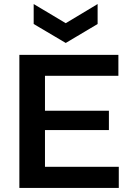

<svg xmlns="http://www.w3.org/2000/svg" viewBox="-20 -932 647 952"><path d="M76 0V-660H203V0ZM159 0V-105H569V0ZM159 -287V-383H520V-287ZM159 -556V-660H567V-556ZM147 -912 306 -817 464 -912V-813L306 -719L147 -813Z"/></svg>

Font: Bricolage Grotesque 17pt SemiBold
Style: Regular
Weight: 600
Version: Version 1.001;gftools[0.9.33.dev8+g029e19f]